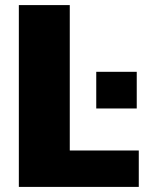

<svg xmlns="http://www.w3.org/2000/svg" viewBox="-20 -709 586 754"><path d="M54 25V-689H254V-118H525V25ZM358 -283V-427H517V-283Z"/></svg>

Font: BM Euljiro oraeorae
Style: Regular
Weight: 400
Designer: Bongjin Kim; Bomjun Kim; Myungsoo Han; Hyesun Chae; Mikyoung Jeong; Wujin Sim; Minjae Kang; Suwha Jang;
Foundry: Sandoll Inc.
Version: Version 1.000;hotconv 1.0.109;makeexe 2.5.65596